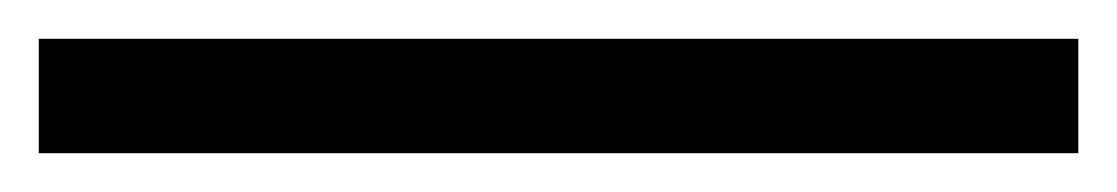

<svg xmlns="http://www.w3.org/2000/svg" viewBox="-25 63 576 99"><path d="M-5 83H531V142H-5Z"/></svg>

Font: Roboto Serif 120pt Expanded SemiBold
Style: Regular
Weight: 600
Width: 7
Designer: Greg Gazdowicz
Foundry: Commercial Type
Version: Version 1.008